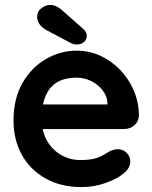

<svg xmlns="http://www.w3.org/2000/svg" viewBox="-20 -751 620 781"><path d="M312 10Q227 10 164.5 -25.5Q102 -61 68.5 -122Q35 -183 35 -260Q35 -350 71.5 -413.5Q108 -477 167 -511Q226 -545 292 -545Q343 -545 388.5 -524Q434 -503 469 -466.5Q504 -430 524.5 -382Q545 -334 545 -280Q544 -256 526 -241Q508 -226 484 -226H102L72 -326H439L417 -306V-333Q415 -362 396.5 -385Q378 -408 350.5 -421.5Q323 -435 292 -435Q262 -435 236 -427Q210 -419 191 -400Q172 -381 161 -349Q150 -317 150 -268Q150 -214 172.5 -176.5Q195 -139 230.5 -119.5Q266 -100 306 -100Q343 -100 365 -106Q387 -112 400.5 -120.5Q414 -129 425 -135Q443 -144 459 -144Q481 -144 495.5 -129Q510 -114 510 -94Q510 -67 482 -45Q456 -23 409 -6.5Q362 10 312 10ZM291 -570Q286 -570 280 -571.5Q274 -573 268 -576L168 -629Q150 -639 140.5 -653Q131 -667 131 -682Q131 -705 149 -718Q167 -731 184 -731Q198 -731 210.5 -724.5Q223 -718 233 -709L319 -633Q333 -620 333 -606Q333 -590 321.5 -580Q310 -570 291 -570Z"/></svg>

Font: Quicksand Variable Light
Style: Regular
Weight: 300
Designer: Andrew Paglinawan
Foundry: Andrew Paglinawan
Version: Version 3.004